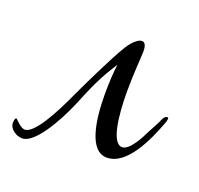

<svg xmlns="http://www.w3.org/2000/svg" viewBox="-121 -488 569 549"><g transform="rotate(20 163.5 -213.5)"><path d="M-3 -24C33 -24 80 -102 110 -173C144 -258 160 -281 181 -315C178 -291 176 -260 176 -225C176 -145 189 -55 243 -55C303 -55 344 -144 368 -209C369 -214 370 -218 370 -219C370 -222 369 -223 367 -223C362 -223 357 -219 354 -212C351 -204 342 -187 328 -161C322 -148 297 -98 274 -98C242 -98 233 -180 233 -254C233 -309 238 -361 238 -377C238 -394 233 -403 224 -403C215 -403 199 -392 184 -368C158 -326 109 -223 96 -195C62 -120 23 -50 -5 -50C-14 -50 -26 -61 -34 -69C-36 -71 -37 -72 -38 -72C-41 -72 -43 -66 -43 -56C-43 -39 -22 -24 -3 -24Z"/></g></svg>

Font: Comforter
Style: Regular
Weight: 400
Designer: Robert E. Leuschke
Foundry: Robert E. Leuschke
Version: Version 1.013; ttfautohint (v1.8.3)